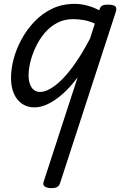

<svg xmlns="http://www.w3.org/2000/svg" viewBox="-20 -539 687 994"><path d="M159 17Q122 17 94.5 -1.5Q67 -20 52 -54.5Q37 -89 37 -135Q37 -181 50.5 -233Q64 -285 91.5 -335.5Q119 -386 158.5 -427.5Q198 -469 250 -494Q302 -519 367 -519Q398 -519 430.5 -510.5Q463 -502 493 -486L495 -489Q499 -504 508.5 -509.5Q518 -515 538 -515Q569 -515 577.5 -505.5Q586 -496 579 -476L291 409Q287 422 277 428.5Q267 435 244 435Q228 435 214 428Q200 421 206 402L382 -139Q342 -85 302 -50.5Q262 -16 226 0.5Q190 17 159 17ZM128 -150Q128 -123 135 -103.5Q142 -84 155.5 -73.5Q169 -63 187 -63Q221 -63 264 -95Q307 -127 353.5 -189Q400 -251 446 -339L471 -417Q439 -431 411 -435.5Q383 -440 358 -440Q313 -440 276 -420.5Q239 -401 211.5 -368.5Q184 -336 165.5 -297Q147 -258 137.5 -219.5Q128 -181 128 -150Z"/></svg>

Font: Playwrite DE LA
Style: Regular
Weight: 400
Designer: Veronika Burian, José Scaglione
Foundry: TypeTogether
Version: Version 1.002